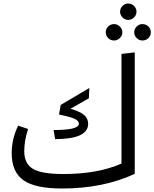

<svg xmlns="http://www.w3.org/2000/svg" viewBox="-20 -1066 884 1100"><path d="M748 -966Q734 -952 715 -952Q696 -952 682 -966Q668 -980 668 -999Q668 -1018 682 -1032Q696 -1046 715 -1046Q734 -1046 748 -1032Q762 -1018 762 -999Q762 -980 748 -966ZM634 -834Q614 -834 600 -847.5Q586 -861 586 -881Q586 -901 600 -914.5Q614 -928 634 -928Q652 -928 666.5 -914Q681 -900 681 -881Q681 -862 666.5 -848Q652 -834 634 -834ZM796 -928Q816 -928 830 -914.5Q844 -901 844 -881Q844 -861 830 -847.5Q816 -834 796 -834Q777 -834 763 -848Q749 -862 749 -881Q749 -900 763 -914Q777 -928 796 -928ZM676 -129V-757L752 -766V-70Q571 14 336 14Q180 14 113.5 -34Q47 -82 47 -188Q47 -271 84 -346L141 -327Q119 -261 119 -200Q119 -128 169 -98.5Q219 -69 343 -69Q541 -69 676 -129ZM287 -321Q432 -321 432 -357Q432 -373 409 -384.5Q386 -396 318 -410L328 -465L492 -562L489 -503L384 -443Q439 -427 462 -407Q485 -387 485 -357Q485 -269 296 -269Z"/></svg>

Font: FiraGO Book
Style: Regular
Weight: 350
Designer: bBox Type
Foundry: bBox Type GmbH
Version: Version 1.001;PS 001.001;hotconv 1.0.88;makeotf.lib2.5.64775